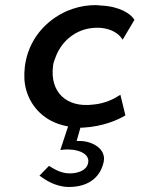

<svg xmlns="http://www.w3.org/2000/svg" viewBox="-20 -505 561 764"><path d="M191 -242C192 -254 196 -265 201 -277C221 -333 270 -381 336 -392C397 -402 447 -382 468 -347L515 -426C501 -450 456 -480 381 -483H380C367 -485 354 -485 341 -484C308 -482 277 -474 246 -461C160 -423 92 -345 79 -241C75 -207 76 -177 84 -148C104 -76 160 -21 241 -4L251 -2L220 92C229 91 241 89 256 90C301 91 340 112 330 146C323 174 289 185 257 185C220 185 190 164 175 155L137 194C158 209 200 239 254 239C340 239 382 193 393 137C402 87 347 56 297 56H285L300 3H309C390 -1 452 -29 479 -46L459 -128L456 -126C433 -111 397 -93 352 -89C244 -75 178 -139 191 -242Z"/></svg>

Font: Bluebird
Style: LiObl
Weight: 300
Designer: Jasper
Foundry: Cannot Into Space Fonts
Version: Version 0.98